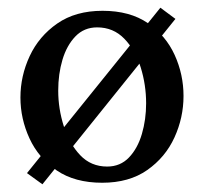

<svg xmlns="http://www.w3.org/2000/svg" viewBox="-20 -463 518 498"><path d="M435 -414 90 15 50 -14 396 -443ZM245 11Q174 11 127 -21Q80 -53 56.5 -104Q33 -155 33 -210Q33 -266 57 -317.5Q81 -369 128.5 -402Q176 -435 246 -435Q317 -435 363.5 -403Q410 -371 433 -320.5Q456 -270 456 -214Q456 -158 432.5 -106.5Q409 -55 362 -22Q315 11 245 11ZM258 -31Q292 -31 314.5 -54.5Q337 -78 348 -115.5Q359 -153 359 -195Q359 -243 345 -288Q331 -333 302.5 -362.5Q274 -392 232 -392Q198 -392 175.5 -368.5Q153 -345 142 -308Q131 -271 131 -228Q131 -181 145.5 -135.5Q160 -90 188 -60.5Q216 -31 258 -31Z"/></svg>

Font: Ruwudu
Style: Regular
Weight: 400
Designer: Becca Hirsbrunner Spalinger
Foundry: SIL International
Version: Version 3.000